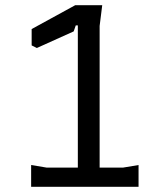

<svg xmlns="http://www.w3.org/2000/svg" viewBox="-20 -720 640 740"><path d="M280 0V-622H272L264 -599L122 -535L102 -545V-608L270 -700H374L364 -620V0ZM100 0V-84L160 -74H454L514 -84V0Z"/></svg>

Font: AR One Sans
Style: Regular
Weight: 400
Designer: Niteesh Yadav
Foundry: Niteesh Yadav
Version: Version 1.001;gftools[0.9.33]